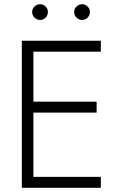

<svg xmlns="http://www.w3.org/2000/svg" viewBox="-20 -894 590 914"><path d="M113 0H460V-52H113ZM113 -648H460V-700H113ZM113 -358H440V-410H113ZM84 -700V0H139V-700ZM333 -837Q333 -821 344.5 -810Q356 -799 371 -799Q386 -799 397 -810Q408 -821 408 -837Q408 -852 397 -863Q386 -874 371 -874Q356 -874 344.5 -863Q333 -852 333 -837ZM133 -837Q133 -821 144.5 -810Q156 -799 171 -799Q186 -799 197 -810Q208 -821 208 -837Q208 -852 197 -863Q186 -874 171 -874Q156 -874 144.5 -863Q133 -852 133 -837Z"/></svg>

Font: Jost Light
Style: Regular
Weight: 300
Version: Version 3.710